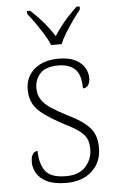

<svg xmlns="http://www.w3.org/2000/svg" viewBox="-55 -804 524 853"><g transform="rotate(-5 207.5 -378.0)"><path d="M207 10Q152 10 120 -6Q88 -22 74.5 -46Q61 -70 61 -95Q61 -112 65 -122.5Q69 -133 76 -138Q83 -143 91 -143Q91 -87 115 -53.5Q139 -20 208 -20Q266 -20 295.5 -53Q325 -86 325 -131Q325 -156 317.5 -174.5Q310 -193 288 -210.5Q266 -228 223 -249Q167 -279 133.5 -303Q100 -327 85.5 -354Q71 -381 71 -418Q71 -474 111 -508.5Q151 -543 220 -543Q265 -543 293.5 -528.5Q322 -514 335 -491.5Q348 -469 348 -447Q348 -426 340 -414Q332 -402 316 -402Q316 -464 289.5 -488.5Q263 -513 215 -513Q160 -513 135 -486.5Q110 -460 110 -421Q110 -391 124.5 -369Q139 -347 167.5 -328.5Q196 -310 237 -289Q288 -264 315.5 -241Q343 -218 353.5 -192.5Q364 -167 364 -134Q364 -68 320.5 -29Q277 10 207 10ZM192 -606Q183 -629 166.5 -655.5Q150 -682 132 -708Q114 -734 98 -753V-766H112Q136 -744 153.5 -725Q171 -706 186 -686.5Q201 -667 216 -644Q231 -667 246 -686.5Q261 -706 278.5 -725Q296 -744 319 -766H333V-753Q318 -734 299.5 -708Q281 -682 264.5 -655.5Q248 -629 239 -606Z"/></g></svg>

Font: Noto Serif Bengali ExtraLight
Style: Regular
Weight: 250
Version: Version 2.003